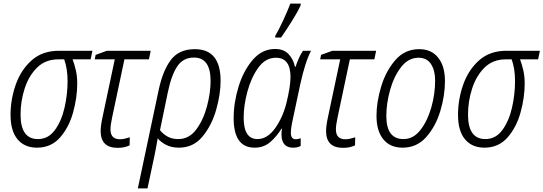

<svg xmlns="http://www.w3.org/2000/svg" viewBox="-20 -816 3040 1074"><path d="M187 10Q266 10 316 -47Q366 -104 389 -187.5Q412 -271 412 -349Q412 -390 404 -424Q396 -458 386 -484H487L497 -532H310Q217 -532 157 -478.5Q97 -425 68 -342.5Q39 -260 39 -173Q39 -84 78 -37Q117 10 187 10ZM192 -38Q95 -38 95 -175Q95 -250 118 -321Q141 -392 187.5 -438Q234 -484 307 -484H339Q358 -433 358 -362Q358 -288 341 -213.5Q324 -139 287 -88.5Q250 -38 192 -38Z M638 11Q677 11 705 -3L706 -48Q693 -44 679 -40.5Q665 -37 651 -37Q598 -37 598 -92Q598 -106 600.5 -122Q603 -138 607 -158L676 -484H813L823 -532H578L515 -509L510 -484H622L554 -163Q543 -113 543 -83Q543 11 638 11Z M977 -38Q942 -38 916.5 -52.5Q891 -67 875 -88L918 -296Q938 -394 971 -444Q1004 -494 1065 -494Q1158 -494 1158 -363Q1158 -298 1138 -222Q1118 -146 1078 -92Q1038 -38 977 -38ZM751 238H805L844 55Q849 30 853.5 6.5Q858 -17 862 -42Q881 -20 910.5 -5Q940 10 981 10Q1062 10 1113.5 -53Q1165 -116 1189.5 -203Q1214 -290 1214 -364Q1214 -541 1070 -541Q981 -541 935.5 -480.5Q890 -420 867 -310Z M1404 10Q1456 10 1492.5 -22Q1529 -54 1555 -97H1557Q1542 10 1620 10Q1647 10 1662 0V-43Q1648 -37 1635 -37Q1607 -37 1607 -72Q1607 -86 1609.5 -104Q1612 -122 1617 -144L1659 -342Q1687 -470 1720 -532H1675Q1663 -516 1651.5 -489.5Q1640 -463 1633 -442H1630Q1621 -485 1594 -513.5Q1567 -542 1519 -542Q1446 -542 1394 -481.5Q1342 -421 1314.5 -331.5Q1287 -242 1287 -155Q1287 10 1404 10ZM1420 -38Q1343 -38 1343 -158Q1343 -226 1364 -304Q1385 -382 1425 -437.5Q1465 -493 1523 -493Q1605 -493 1605 -386Q1605 -358 1599 -321Q1593 -284 1583 -243Q1563 -161 1519.5 -99.5Q1476 -38 1420 -38ZM1519 -606H1552Q1575 -638 1611.5 -696Q1648 -754 1661 -785L1663 -796H1604Q1590 -758 1565 -704Q1540 -650 1520 -616Z M1899 11Q1938 11 1966 -3L1967 -48Q1954 -44 1940 -40.5Q1926 -37 1912 -37Q1859 -37 1859 -92Q1859 -106 1861.5 -122Q1864 -138 1868 -158L1937 -484H2074L2084 -532H1839L1776 -509L1771 -484H1883L1815 -163Q1804 -113 1804 -83Q1804 11 1899 11Z M2232 10Q2311 10 2363.5 -48.5Q2416 -107 2442.5 -193.5Q2469 -280 2469 -363Q2469 -446 2431 -493.5Q2393 -541 2325 -541Q2245 -541 2192 -480.5Q2139 -420 2112.5 -333Q2086 -246 2086 -168Q2086 -84 2124 -37Q2162 10 2232 10ZM2237 -38Q2141 -38 2141 -167Q2141 -237 2162 -312.5Q2183 -388 2223.5 -440.5Q2264 -493 2321 -493Q2368 -493 2391 -457.5Q2414 -422 2414 -366Q2414 -290 2392.5 -214.5Q2371 -139 2331.5 -88.5Q2292 -38 2237 -38Z M2690 10Q2769 10 2819 -47Q2869 -104 2892 -187.5Q2915 -271 2915 -349Q2915 -390 2907 -424Q2899 -458 2889 -484H2990L3000 -532H2813Q2720 -532 2660 -478.5Q2600 -425 2571 -342.5Q2542 -260 2542 -173Q2542 -84 2581 -37Q2620 10 2690 10ZM2695 -38Q2598 -38 2598 -175Q2598 -250 2621 -321Q2644 -392 2690.5 -438Q2737 -484 2810 -484H2842Q2861 -433 2861 -362Q2861 -288 2844 -213.5Q2827 -139 2790 -88.5Q2753 -38 2695 -38Z"/></svg>

Font: Noto Sans Display SemiCondensed Light
Style: Italic
Weight: 300
Width: 4
Italic angle: -12°
Designer: Monotype Design Team
Foundry: Monotype Imaging Inc.
Version: Version 1.900